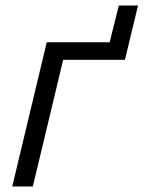

<svg xmlns="http://www.w3.org/2000/svg" viewBox="-20 -670 516 690"><path d="M24 0 148 -518H374L407 -650H476L429 -455H207L98 0Z"/></svg>

Font: Ubuntu Sans
Style: Italic
Weight: 400
Italic angle: -13.5°
Designer: Dalton Maag Ltd
Foundry: Dalton Maag Ltd
Version: Version 1.006